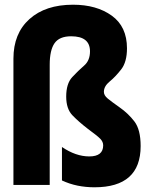

<svg xmlns="http://www.w3.org/2000/svg" viewBox="-20 -785 640 815"><path d="M577 -165Q577 -235 550.5 -269.5Q524 -304 488 -329Q454 -353 437.5 -366.5Q421 -380 421 -395Q421 -419 445.5 -439Q470 -459 494.5 -490.5Q519 -522 519 -580Q519 -672 454.5 -718.5Q390 -765 290 -765Q173 -765 105 -704Q37 -643 37 -536V0H191V-510Q191 -572 211.5 -601.5Q232 -631 282 -631Q362 -631 362 -567Q362 -528 337 -506.5Q312 -485 286.5 -457.5Q261 -430 261 -375Q261 -323 287.5 -295.5Q314 -268 353 -238Q394 -208 406 -195.5Q418 -183 418 -168Q418 -121 359 -121Q302 -121 243 -161V-19Q275 -4 309.5 3Q344 10 381 10Q577 10 577 -165Z"/></svg>

Font: Noto Sans Mono UI ExtraBold
Style: Regular
Weight: 800
Designer: Monotype Design team
Foundry: Monotype Imaging Inc.
Version: 1.000